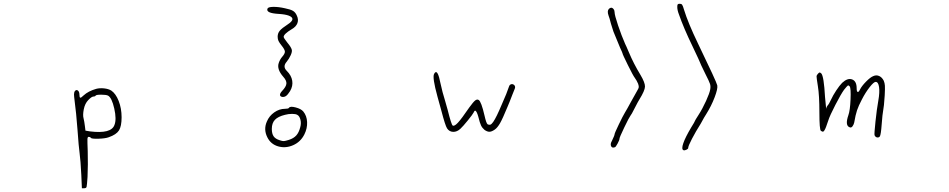

<svg xmlns="http://www.w3.org/2000/svg" viewBox="-20 -709 5040 1020"><path d="M554 -201Q544 -206 517.5 -206Q491 -206 488 -201Q485 -196 476 -196Q467 -196 449 -177.5Q431 -159 425 -128Q419 -97 424 -80Q428 -64 431 -39L434 -15L458 -11Q571 3 588 -45Q600 -75 587 -132.5Q574 -190 554 -201ZM491 -237Q510 -242 533 -239.5Q556 -237 571 -228Q595 -212 610.5 -172.5Q626 -133 626 -86Q626 -38 612 -16Q598 6 558 20Q539 27 502.5 28Q466 29 462 23Q460 18 451 18Q445 18 444.5 30.5Q444 43 446 94Q448 166 445 231Q442 276 440 283.5Q438 291 428 291H415L412 221Q408 142 403 106Q398 70 392 -16Q386 -102 374 -194Q370 -224 384 -230Q389 -232 394 -228Q402 -221 402 -206Q402 -191 406.5 -190Q411 -189 424 -202Q449 -225 491 -237Z M1559 -99Q1551 -104 1531.5 -104Q1512 -104 1494 -99Q1457 -90 1440.5 -72.5Q1424 -55 1424 -24Q1424 1 1433.5 15Q1443 29 1466 36Q1480 41 1488 40.5Q1496 40 1515 34Q1540 26 1554 10.5Q1568 -5 1575 -33Q1581 -54 1576 -73.5Q1571 -93 1559 -99ZM1515 -136Q1521 -146 1550 -138.5Q1579 -131 1591 -117Q1610 -94 1611.5 -60.5Q1613 -27 1597 5Q1577 45 1537 62.5Q1497 80 1457.5 68.5Q1418 57 1400 20Q1379 -22 1398 -64Q1410 -93 1437 -112Q1464 -131 1494 -131Q1512 -131 1515 -136ZM1401 -663Q1404 -672 1431.5 -672.5Q1459 -673 1494 -665Q1524 -659 1537 -651Q1550 -643 1557 -626Q1567 -605 1560 -586Q1553 -567 1530 -554Q1487 -528 1487 -513Q1487 -507 1507 -482Q1527 -458 1530 -445Q1533 -435 1524.5 -416Q1516 -397 1503 -381Q1480 -355 1504 -332Q1528 -308 1532.5 -280Q1537 -252 1521 -225Q1509 -206 1500 -199.5Q1491 -193 1480 -194Q1468 -196 1467.5 -204.5Q1467 -213 1478 -225Q1500 -248 1501.5 -264.5Q1503 -281 1485 -301Q1449 -342 1461 -375Q1467 -393 1479 -407Q1494 -424 1493.5 -435Q1493 -446 1476 -467Q1464 -482 1459.5 -491.5Q1455 -501 1455 -514Q1455 -532 1466 -545.5Q1477 -559 1508 -579Q1556 -610 1514 -626Q1495 -633 1462 -635Q1426 -637 1411 -644Q1396 -651 1401 -663Z M2286 -316Q2300 -343 2313 -297Q2316 -286 2319 -271Q2330 -219 2345 -172Q2348 -162 2358 -126Q2378 -46 2385 -42Q2394 -37 2413 -57.5Q2432 -78 2473 -138Q2494 -167 2504 -175Q2514 -183 2523 -178Q2537 -169 2554 -95Q2563 -55 2570 -49Q2577 -45 2584 -46.5Q2591 -48 2600 -61Q2609 -74 2620 -96.5Q2631 -119 2647 -157Q2673 -215 2684 -249Q2687 -259 2695.5 -261.5Q2704 -264 2712 -257Q2720 -248 2714 -236Q2707 -220 2702 -206Q2697 -192 2688 -170Q2680 -152 2676 -141Q2650 -78 2636.5 -54.5Q2623 -31 2609 -21Q2592 -9 2580 -9Q2568 -9 2554 -19Q2542 -29 2535.5 -42.5Q2529 -56 2521 -89Q2512 -121 2504 -121Q2500 -121 2496 -111Q2491 -101 2465.5 -69.5Q2440 -38 2426 -25Q2408 -8 2387.5 -8.5Q2367 -9 2355 -27Q2345 -43 2325 -120Q2325 -121 2304 -196Q2276 -298 2286 -316Z M3215 -662Q3221 -668 3227 -668Q3234 -668 3239.5 -661Q3245 -654 3245 -644Q3245 -629 3263.5 -574Q3282 -519 3301 -476Q3304 -470 3308.5 -460Q3313 -450 3316 -442.5Q3319 -435 3321 -431Q3346 -371 3382 -312Q3407 -270 3406.5 -249Q3406 -228 3377 -181Q3372 -174 3352 -135Q3334 -99 3329 -94Q3322 -85 3296.5 -32Q3271 21 3271 28Q3271 35 3261 53.5Q3251 72 3247 73Q3232 79 3226.5 67.5Q3221 56 3231 39Q3245 10 3245 4Q3245 -1 3267 -47Q3289 -93 3300 -111Q3310 -127 3332 -168Q3345 -192 3365 -227Q3373 -240 3373.5 -246Q3374 -252 3370 -264Q3363 -281 3352 -296Q3344 -306 3315.5 -363.5Q3287 -421 3287 -426Q3287 -428 3274 -456Q3266 -475 3253 -507Q3239 -541 3239 -541Q3237 -547 3226 -582Q3218 -614 3213 -626Q3204 -651 3215 -662ZM3578 -672Q3578 -683 3580.5 -686Q3583 -689 3591.5 -689Q3600 -689 3604 -683.5Q3608 -678 3614 -657Q3635 -588 3688 -478Q3787 -273 3790.5 -255.5Q3794 -238 3776.5 -192Q3759 -146 3732 -103Q3718 -81 3712 -69Q3712 -68 3702 -51Q3676 -10 3656 28.5Q3636 67 3636 77Q3636 82 3626.5 86.5Q3617 91 3611 89Q3599 84 3610 52Q3621 20 3652 -32Q3672 -64 3672 -67Q3672 -69 3690 -97Q3712 -131 3731 -173Q3750 -215 3753 -234Q3756 -250 3752 -263Q3748 -276 3727 -317Q3698 -376 3698 -379Q3698 -381 3660 -461Q3612 -560 3587 -632Q3578 -655 3578 -672Z M4326 -318Q4332 -324 4334.5 -324Q4337 -324 4343 -319Q4357 -304 4363 -193L4369 -131Q4370 -141 4377 -149Q4384 -156 4394 -178Q4405 -202 4422.5 -228.5Q4440 -255 4454 -269Q4483 -296 4507 -287Q4531 -278 4531 -240Q4531 -222 4536.5 -220.5Q4542 -219 4549 -234Q4558 -252 4581 -275.5Q4604 -299 4620 -305Q4636 -312 4651 -305Q4666 -298 4675 -280Q4680 -268 4681 -254Q4682 -240 4680 -202Q4676 -140 4672 -123Q4668 -103 4664 -49Q4660 7 4654 16Q4648 23 4639 21Q4630 19 4626 9Q4624 3 4631 -63.5Q4638 -130 4646 -174Q4654 -219 4650 -246.5Q4646 -274 4632 -274Q4622 -274 4600 -246Q4578 -218 4559 -181Q4541 -147 4533 -123Q4525 -99 4518 -58Q4516 -48 4509 -38Q4502 -28 4491 -34Q4469 -45 4487 -97Q4496 -122 4498.5 -181Q4501 -240 4494 -250Q4488 -257 4484 -254.5Q4480 -252 4464 -232Q4448 -210 4418 -152Q4388 -94 4380 -68Q4373 -47 4368.5 -35Q4364 -23 4359.5 -16Q4355 -9 4351 -9.5Q4347 -10 4341 -14Q4333 -20 4333 -112Q4333 -203 4325 -251Q4318 -295 4318 -302.5Q4318 -310 4326 -318Z"/></svg>

Font: sitelen luka ante tan jan Iwi
Style: Regular
Weight: 400
Designer: jan Iwi
Foundry: SP Font Maker - https://wasokeli.github.io/sp-font-maker
Version: Version 1.0